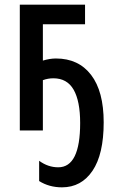

<svg xmlns="http://www.w3.org/2000/svg" viewBox="-20 -560 496 824"><path d="M345 -540V-456H164V-300Q194 -309 220 -309Q317 -309 371 -238.5Q425 -168 425 -35Q425 102 377 173Q329 244 246 244Q191 244 148 217V130Q186 158 230 158Q324 158 324 -32Q324 -126 296 -175Q268 -224 209 -224Q186 -224 164 -216V0H65V-540Z"/></svg>

Font: Avrile Sans Condensed Medium
Style: Regular
Weight: 500
Width: 3
Designer: Monotype Design Team
Foundry: Monotype Imaging Inc.
Version: Version 2.001;September 10, 2019;FontCreator 11.5.0.2425 64-